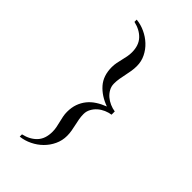

<svg xmlns="http://www.w3.org/2000/svg" viewBox="-218 -578 795 795"><g transform="rotate(45 180.0 -180.5)"><path d="M279.8 -170.9Q265.1 -168.9 250 -162.4Q234.9 -155.8 222.9 -145.3Q210.9 -134.8 203.4 -120.8Q195.8 -106.9 195.8 -90.8Q195.8 -76.7 198.2 -62.7Q200.7 -48.8 203.9 -34.9Q207 -21 209.5 -7.1Q211.9 6.8 211.9 21Q211.9 48.8 200.4 73.2Q189 97.7 169.9 116.5Q150.9 135.3 126.2 147.2Q101.6 159.2 75.2 162.1V148.9Q113.3 140.1 135.3 116.5Q157.2 92.8 157.2 51.8Q157.2 39.1 154.8 26.6Q152.3 14.2 149.2 1.7Q146 -10.7 143.6 -23.2Q141.1 -35.6 141.1 -48.8Q141.1 -74.7 148.4 -95.2Q155.8 -115.7 168.9 -132.1Q182.1 -148.4 200.7 -160.4Q219.2 -172.4 242.2 -181.2Q196.3 -197.8 168.7 -229.2Q141.1 -260.7 141.1 -311Q141.1 -324.2 143.6 -336.9Q146 -349.6 149.2 -362.3Q152.3 -375 154.8 -387.7Q157.2 -400.4 157.2 -413.1Q157.2 -453.6 135.3 -477.3Q113.3 -501 75.2 -509.8V-522.9Q101.1 -520.5 125.7 -509Q150.4 -497.6 169.4 -479.7Q188.5 -461.9 200.2 -438.2Q211.9 -414.6 211.9 -387.2Q211.9 -372.1 209.5 -357.4Q207 -342.8 203.9 -328.1Q200.7 -313.5 198.2 -298.8Q195.8 -284.2 195.8 -269Q195.8 -252.9 203.4 -239.3Q210.9 -225.6 222.9 -215.3Q234.9 -205.1 250 -198.5Q265.1 -191.9 279.8 -189.9Z"/></g></svg>

Font: Scheherazade Urdu
Style: Regular
Weight: 400
Designer: SIL International
Foundry: SIL International
Version: Version 1.005 (build 117/117)